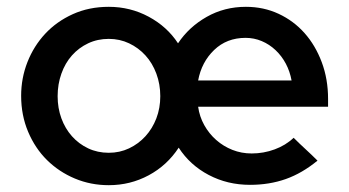

<svg xmlns="http://www.w3.org/2000/svg" viewBox="-20 -533 1022 563"><path d="M42 -252Q42 -304 60.5 -351Q79 -398 112.5 -434Q146 -470 193.5 -491.5Q241 -513 299 -513Q362 -513 416 -484Q470 -455 502 -406Q534 -454 586 -483.5Q638 -513 701 -513Q753 -513 797 -492.5Q841 -472 873 -436Q905 -400 923.5 -350.5Q942 -301 942 -243V-220H561Q565 -191 579 -166Q593 -141 614 -122.5Q635 -104 661.5 -93.5Q688 -83 718 -83Q753 -83 785.5 -95Q818 -107 841 -129Q858 -112 876 -95.5Q894 -79 911 -62Q866 -25 818 -8Q770 9 713 9Q647 9 592 -20Q537 -49 504 -100Q470 -48 416 -19Q362 10 299 10Q246 10 199.5 -9.5Q153 -29 118 -63.5Q83 -98 62.5 -146.5Q42 -195 42 -252ZM700 -422Q645 -422 608 -386.5Q571 -351 561 -297H835Q830 -324 818 -346.5Q806 -369 788 -386Q770 -403 747.5 -412.5Q725 -422 700 -422ZM299 -85Q331 -85 358.5 -98Q386 -111 406.5 -133.5Q427 -156 438.5 -186Q450 -216 450 -251Q450 -286 438.5 -317Q427 -348 406.5 -370.5Q386 -393 358.5 -406Q331 -419 299 -419Q266 -419 238.5 -406Q211 -393 191 -370.5Q171 -348 160 -317Q149 -286 149 -251Q149 -216 160 -186Q171 -156 191 -133.5Q211 -111 238.5 -98Q266 -85 299 -85Z"/></svg>

Font: Rosa Sans Medium
Style: Regular
Weight: 500
Designer: Pentagram / MCKL
Foundry: Pentagram / MCKL
Version: Version 1.005;September 16, 2019;FontCreator 11.5.0.2425 64-